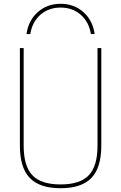

<svg xmlns="http://www.w3.org/2000/svg" viewBox="-20 -984 640 1014"><path d="M300 -964Q371 -964 420.5 -920Q470 -876 480 -804H460Q450 -868 406.5 -906Q363 -944 300 -944Q237 -944 193.5 -906Q150 -868 140 -804H120Q130 -876 179.5 -920Q229 -964 300 -964ZM300 10Q189 10 137 -44.5Q85 -99 85 -215V-730H105V-215Q105 -107 151 -58.5Q197 -10 300 -10Q403 -10 449 -58.5Q495 -107 495 -215V-730H515V-215Q515 -99 463 -44.5Q411 10 300 10Z"/></svg>

Font: M PLUS Code Latin Expanded Thin
Style: Regular
Weight: 250
Width: 7
Designer: Coji Morishita
Foundry: UNDERFOREST DESIGN
Version: Version 1.002; ttfautohint (v1.8.3)